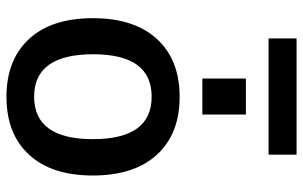

<svg xmlns="http://www.w3.org/2000/svg" viewBox="-194 -746 951 603"><g transform="rotate(90 281.5 -444.5)"><path d="M150.4 -261.7Q150.4 -76.2 283.7 -76.2Q417 -76.2 417 -260.7Q417 -445.3 283.7 -445.3Q150.4 -445.3 150.4 -261.7ZM100.6 -812.5V-900.4H465.8V-812.5ZM226.6 -604.5V-741.2H339.8V-604.5ZM37.1 -260.7Q37.1 -390.6 102.5 -461.9Q168 -533.2 284.2 -533.2Q400.4 -533.2 465.8 -461.9Q531.2 -390.6 531.2 -260.7Q531.2 -130.9 465.8 -60.1Q400.4 10.7 284.2 10.7Q168 10.7 102.5 -60.1Q37.1 -130.9 37.1 -260.7Z"/></g></svg>

Font: Gen Shin Gothic Medium
Style: Regular
Weight: 500
Designer: [Source Han Sans]
Ryoko NISHIZUKA  (kana & ideographs); Paul D. Hunt (Latin, Greek & Cyrillic); Wenlong ZHANG  (bopomofo
Version: Version 1.002.20150607